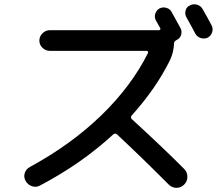

<svg xmlns="http://www.w3.org/2000/svg" viewBox="-20 -856 1040 898"><path d="M927.7 -813.5Q956.1 -763.7 969.7 -737.3Q977.5 -721.7 972.2 -705.1Q966.8 -688.5 951.2 -679.7Q935.5 -672.9 918.5 -678.2Q901.4 -683.6 892.6 -700.2Q879.9 -725.6 851.6 -775.4Q843.8 -790 848.1 -807.1Q852.5 -824.2 869.1 -831.1Q884.8 -838.9 901.9 -834Q918.9 -829.1 927.7 -813.5ZM841.8 -65.4Q856.4 -50.8 856.4 -29.3Q856.4 -7.8 841.3 7.3Q826.2 22.5 805.2 22.5Q784.2 22.5 768.6 6.8Q647.5 -115.2 527.3 -227.5Q519.5 -234.4 509.8 -227.5Q360.4 -89.8 167 11.7Q149.4 21.5 129.9 15.1Q110.4 8.8 100.1 -9.3Q89.8 -27.3 95.7 -46.4Q101.6 -65.4 120.1 -75.2Q313.5 -180.7 453.6 -316.4Q593.8 -452.1 671.9 -607.4Q673.8 -611.3 671.9 -614.7Q669.9 -618.2 666 -618.2H212.9Q193.4 -618.2 178.7 -632.3Q164.1 -646.5 164.1 -666Q164.1 -685.5 178.7 -700.2Q193.4 -714.8 212.9 -714.8H722.7Q732.4 -714.8 729.5 -724.6Q725.6 -730.5 719.2 -742.7Q712.9 -754.9 709 -760.7Q701.2 -775.4 706.1 -791.5Q710.9 -807.6 725.6 -816.4Q741.2 -824.2 758.3 -819.3Q775.4 -814.5 783.2 -798.8Q818.4 -735.4 824.2 -724.6Q832 -710 827.1 -692.9Q822.3 -675.8 805.7 -668.9L804.7 -668Q793.9 -662.1 793.9 -653.3Q793 -612.3 774.4 -573.2Q709 -441.4 595.7 -315.4Q588.9 -307.6 596.7 -298.8Q749 -159.2 841.8 -65.4Z"/></svg>

Font: Rounded-X Mgen+ 1m medium
Style: Regular
Weight: 500
Designer: [Source Han Sans]
Ryoko NISHIZUKA  (kana & ideographs); Paul D. Hunt (Latin, Greek & Cyrillic); Wenlong ZHANG  (bopomofo
Version: Version 1.059.20150602